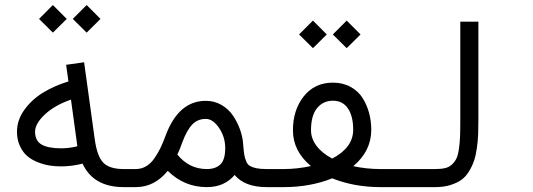

<svg xmlns="http://www.w3.org/2000/svg" viewBox="-20 -746 2161 778"><path d="M274.9 -669.4 331.1 -725.6 387.2 -669.4 331.1 -613.8ZM138.2 -669.4 194.3 -725.6 250.5 -669.4 194.3 -613.8ZM481.4 12.2Q358.4 12.2 314.5 -83Q271 -71.8 228 -71.8Q204.1 -71.8 181.4 -75.2Q158.7 -78.6 133.8 -88.4Q108.9 -98.1 90.8 -113.3Q72.8 -128.4 60.8 -154.1Q48.8 -179.7 48.8 -212.4Q48.8 -259.8 79.3 -301.8Q109.9 -343.8 155.5 -371.3Q201.2 -398.9 257.3 -416L248 -483.4L320.8 -493.7L363.8 -182.6Q373.5 -111.8 398.9 -86.4Q424.3 -61 481.4 -61H530.3V12.2ZM267.6 -342.3Q202.1 -319.8 162.1 -282.5Q122.1 -245.1 122.1 -212.4Q122.1 -175.8 148.4 -160.4Q174.8 -145 228 -145Q260.3 -145 293.5 -153.3Z M530.3 -61Q553.2 -61 572.5 -72.5Q591.8 -84 606.4 -105.7Q621.1 -127.4 630.9 -147.9Q640.6 -168.5 651.4 -197.3Q703.6 -337.4 814 -337.4Q849.1 -337.4 877.9 -320.6Q906.7 -303.7 924.6 -276.9Q942.4 -250 952.9 -220.5Q963.4 -190.9 965.3 -161.6Q967.3 -134.8 969.7 -119.9Q972.2 -105 977.8 -91.8Q983.4 -78.6 993.7 -73Q1003.9 -67.4 1019.8 -64.2Q1035.6 -61 1060.5 -61V12.2Q971.7 12.2 930.7 -37.1Q889.6 12.2 817.9 12.2Q726.6 12.2 659.7 -53.7Q606 12.2 530.3 12.2Q515.1 12.2 504.4 1.5Q493.7 -9.3 493.7 -24.4Q493.7 -39.6 504.4 -50.3Q515.1 -61 530.3 -61ZM892.6 -146Q892.6 -190.9 867.7 -227.5Q842.8 -264.2 814 -264.2Q781.2 -264.2 759.5 -241.9Q737.8 -219.7 719.7 -171.9Q710 -144 698.7 -119.6Q746.6 -61 817.9 -61Q853.5 -61 873 -79.8Q892.6 -98.6 892.6 -146Z M1060.5 -61H1129.4Q1184.6 -61 1239.7 -73.2Q1167 -133.8 1167 -218.3Q1167 -300.3 1210.9 -355.7Q1254.9 -411.1 1329.1 -411.1Q1369.6 -411.1 1400.9 -393.8Q1432.1 -376.5 1449.7 -348.1Q1467.3 -319.8 1475.8 -287.4Q1484.4 -254.9 1484.4 -220.2Q1484.4 -133.8 1411.6 -72.8Q1463.9 -61 1522 -61H1590.8V12.2H1522Q1415 12.2 1326.2 -23.4Q1237.3 12.2 1129.4 12.2H1060.5Q1045.4 12.2 1034.7 1.5Q1023.9 -9.3 1023.9 -24.4Q1023.9 -39.6 1034.7 -50.3Q1045.4 -61 1060.5 -61ZM1326.2 -103.5Q1411.1 -147.9 1411.1 -220.2Q1411.1 -275.4 1389.9 -306.6Q1368.7 -337.9 1329.1 -337.9Q1289.1 -337.9 1264.6 -307.6Q1240.2 -277.3 1240.2 -218.3Q1240.2 -184.6 1262.7 -154.8Q1285.2 -125 1326.2 -103.5ZM1328.6 -606.4 1384.8 -662.6 1440.9 -606.4 1384.8 -550.8ZM1191.9 -606.4 1248 -662.6 1304.2 -606.4 1248 -550.8Z M1590.8 -61H1743.7Q1767.6 -61 1783.9 -64.9Q1800.3 -68.8 1811.8 -79.8Q1823.2 -90.8 1829.6 -104Q1835.9 -117.2 1839.6 -142.6Q1843.3 -168 1844.2 -193.6Q1845.2 -219.2 1845.2 -261.7V-658.2H1918.5V-261.7Q1918.5 -227.1 1917.5 -201.9Q1916.5 -176.8 1912.4 -146.5Q1908.2 -116.2 1900.9 -94.7Q1893.6 -73.2 1880.6 -51.8Q1867.7 -30.3 1849.6 -17.3Q1831.5 -4.4 1804.7 3.9Q1777.8 12.2 1743.7 12.2H1590.8Q1575.7 12.2 1564.9 1.5Q1554.2 -9.3 1554.2 -24.4Q1554.2 -39.6 1564.9 -50.3Q1575.7 -61 1590.8 -61Z"/></svg>

Font: AzarMehrMonospaced
Style: SerifBold
Weight: 1
Designer: Amin Abedi
Version: Version 1.00